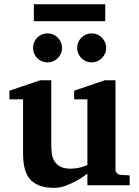

<svg xmlns="http://www.w3.org/2000/svg" viewBox="-20 -882 660 914"><path d="M396 0V-55.2Q371.1 -36.1 344.2 -21.5Q321.3 -8.8 293.5 1.7Q265.6 12.2 237.8 12.2Q195.3 12.2 166.7 1Q138.2 -10.3 121.1 -31.2Q104 -52.2 96.9 -82.5Q89.8 -112.8 89.8 -150.9V-409.2H24.9V-450.2L171.9 -500H224.1V-189.9Q224.1 -171.4 226.6 -151.9Q229 -132.3 238.3 -116.2Q247.6 -100.1 265.9 -89.6Q284.2 -79.1 315.9 -79.1Q331.5 -79.1 345.9 -81.5Q360.4 -84 371.6 -87.4Q384.3 -91.3 396 -96.2V-409.2H333V-450.2L479 -500H529.8V-73.2Q529.8 -64 536.9 -57.4Q543.9 -50.8 553.2 -49.8L597.2 -46.9V0ZM275.4 -653.8Q275.4 -639.6 270 -627.2Q264.6 -614.7 255.1 -605.2Q245.6 -595.7 232.9 -590.3Q220.2 -585 206.1 -585Q191.9 -585 179.2 -590.3Q166.5 -595.7 157.2 -605.2Q147.9 -614.7 142.6 -627.2Q137.2 -639.6 137.2 -653.8Q137.2 -668 142.6 -680.7Q147.9 -693.4 157.2 -702.9Q166.5 -712.4 179.2 -717.8Q191.9 -723.1 206.1 -723.1Q220.2 -723.1 232.9 -717.8Q245.6 -712.4 255.1 -702.9Q264.6 -693.4 270 -680.7Q275.4 -668 275.4 -653.8ZM485.4 -653.8Q485.4 -639.6 480 -627.2Q474.6 -614.7 465.1 -605.2Q455.6 -595.7 442.9 -590.3Q430.2 -585 416 -585Q401.9 -585 389.4 -590.3Q377 -595.7 367.4 -605.2Q357.9 -614.7 352.5 -627.2Q347.2 -639.6 347.2 -653.8Q347.2 -668 352.5 -680.7Q357.9 -693.4 367.4 -702.9Q377 -712.4 389.4 -717.8Q401.9 -723.1 416 -723.1Q430.2 -723.1 442.9 -717.8Q455.6 -712.4 465.1 -702.9Q474.6 -693.4 480 -680.7Q485.4 -668 485.4 -653.8ZM141.1 -781.2V-861.8H481V-781.2Z"/></svg>

Font: Charis SIL Afr
Style: Bold
Weight: 700
Foundry: SIL International
Version: Version 5.000